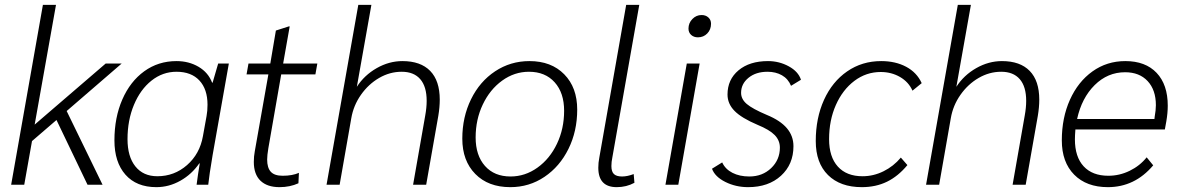

<svg xmlns="http://www.w3.org/2000/svg" viewBox="-20 -762 4869 792"><path d="M255 -304 403 0H341L213 -267L112 -180L80 0H26L157 -742H211L123 -248L416 -500H482Z M452 -183Q452 -277 484.5 -351.5Q517 -426 575 -468Q633 -510 708 -510Q759 -510 799 -486.5Q839 -463 855 -421H857L880 -500H924L857 -122Q843 -39 839 0H791Q796 -40 804 -88H802Q771 -43 724 -16.5Q677 10 625 10Q543 10 497.5 -41.5Q452 -93 452 -183ZM817 -200 832 -283Q836 -304 836 -330Q836 -394 802.5 -430Q769 -466 708 -466Q651 -466 605 -429.5Q559 -393 532.5 -329.5Q506 -266 506 -188Q506 -116 538.5 -75.5Q571 -35 629 -35Q699 -35 751.5 -81Q804 -127 817 -200Z M1027 -94Q1027 -117 1031 -138L1087 -455H997L1005 -500H1095L1118 -636L1171 -653H1175L1148 -500H1289L1281 -455H1140L1087 -151Q1082 -121 1082 -104Q1082 -70 1097 -53.5Q1112 -37 1146 -37Q1186 -37 1213 -49L1211 -6Q1176 10 1133 10Q1082 10 1054.5 -16.5Q1027 -43 1027 -94Z M1458 -742H1512L1452 -404Q1483 -452 1534 -481Q1585 -510 1640 -510Q1715 -510 1754.5 -469.5Q1794 -429 1794 -351Q1794 -320 1788 -284L1738 0H1684L1734 -285Q1740 -318 1740 -346Q1740 -405 1713.5 -435.5Q1687 -466 1637 -466Q1588 -466 1544 -440.5Q1500 -415 1469 -371Q1438 -327 1429 -274L1381 0H1327Z M1887 -190Q1887 -279 1923 -352.5Q1959 -426 2022.5 -468Q2086 -510 2164 -510Q2254 -510 2307.5 -455.5Q2361 -401 2361 -310Q2361 -221 2325 -148Q2289 -75 2226 -32.5Q2163 10 2085 10Q1994 10 1940.5 -44.5Q1887 -99 1887 -190ZM2307 -305Q2307 -379 2268 -422.5Q2229 -466 2162 -466Q2102 -466 2051.5 -429.5Q2001 -393 1971.5 -331Q1942 -269 1942 -195Q1942 -121 1980.5 -77.5Q2019 -34 2086 -34Q2146 -34 2197 -70.5Q2248 -107 2277.5 -169Q2307 -231 2307 -305Z M2448 -70Q2448 -91 2452 -111L2563 -742H2617L2506 -113Q2502 -94 2502 -77Q2502 -54 2512.5 -44Q2523 -34 2546 -34Q2568 -34 2594 -44L2597 -8Q2564 10 2524 10Q2448 10 2448 -70Z M2820 -644Q2820 -667 2836 -683.5Q2852 -700 2874 -700Q2891 -700 2902 -690Q2913 -680 2913 -664Q2913 -640 2897.5 -624Q2882 -608 2859 -608Q2842 -608 2831 -618Q2820 -628 2820 -644ZM2813 -500H2866L2778 0H2725Z M2917 -66 2959 -92Q2972 -64 3001.5 -49Q3031 -34 3071 -34Q3125 -34 3161 -68.5Q3197 -103 3197 -153Q3197 -183 3175.5 -205Q3154 -227 3105 -247Q3039 -275 3010 -304.5Q2981 -334 2981 -372Q2981 -434 3026.5 -472Q3072 -510 3148 -510Q3194 -510 3233.5 -488.5Q3273 -467 3284 -433L3243 -408Q3231 -437 3205.5 -451.5Q3180 -466 3146 -466Q3098 -466 3067.5 -441Q3037 -416 3037 -379Q3037 -353 3060.5 -333Q3084 -313 3143 -288Q3199 -265 3226 -233Q3253 -201 3253 -159Q3253 -84 3201.5 -37Q3150 10 3066 10Q3015 10 2972 -11.5Q2929 -33 2917 -66Z M3345 -180Q3345 -275 3379 -350Q3413 -425 3474.5 -467.5Q3536 -510 3615 -510Q3674 -510 3718 -486.5Q3762 -463 3782 -419L3744 -388Q3728 -424 3692.5 -444.5Q3657 -465 3613 -465Q3553 -465 3504.5 -428.5Q3456 -392 3428 -329Q3400 -266 3400 -188Q3400 -115 3436 -75Q3472 -35 3538 -35Q3583 -35 3624.5 -55.5Q3666 -76 3696 -112L3723 -81Q3685 -35 3639 -12.5Q3593 10 3535 10Q3446 10 3395.5 -40Q3345 -90 3345 -180Z M3931 -742H3985L3925 -404Q3956 -452 4007 -481Q4058 -510 4113 -510Q4188 -510 4227.5 -469.5Q4267 -429 4267 -351Q4267 -320 4261 -284L4211 0H4157L4207 -285Q4213 -318 4213 -346Q4213 -405 4186.5 -435.5Q4160 -466 4110 -466Q4061 -466 4017 -440.5Q3973 -415 3942 -371Q3911 -327 3902 -274L3854 0H3800Z M4797 -326Q4797 -296 4791 -261L4785 -228H4416Q4414 -202 4414 -187Q4414 -115 4450 -76Q4486 -37 4552 -37Q4598 -37 4640 -57.5Q4682 -78 4710 -113L4737 -80Q4661 10 4550 10Q4462 10 4411 -41.5Q4360 -93 4360 -183Q4360 -276 4393.5 -350.5Q4427 -425 4486.5 -467.5Q4546 -510 4622 -510Q4705 -510 4751 -461.5Q4797 -413 4797 -326ZM4748 -328Q4748 -391 4714 -427.5Q4680 -464 4621 -464Q4549 -464 4495.5 -411Q4442 -358 4423 -271H4742L4743 -280Q4748 -308 4748 -328Z"/></svg>

Font: Sarabun ExtraLight
Style: Italic
Weight: 275
Italic angle: -10°
Designer: Suppakit Chalermlarp | Katatrad Co.,Ltd.
Foundry: Cadson Demak Co.,Ltd.
Version: Version 1.000; ttfautohint (v1.6)